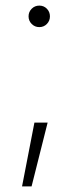

<svg xmlns="http://www.w3.org/2000/svg" viewBox="-20 -525 279 689"><path d="M59.1 144 103.5 -85H150.9L93.3 144ZM121.1 -427.7Q105 -427.7 93.8 -439Q82.5 -450.2 82.5 -466.3Q82.5 -482.4 93.8 -493.7Q105 -504.9 121.1 -504.9Q137.2 -504.9 148.2 -493.7Q159.2 -482.4 159.2 -466.3Q159.2 -450.2 148.2 -439Q137.2 -427.7 121.1 -427.7Z"/></svg>

Font: Inter 24pt ExtraLight
Style: Regular
Weight: 250
Designer: Rasmus Andersson
Foundry: rsms
Version: Version 4.001;git-66647c0bb